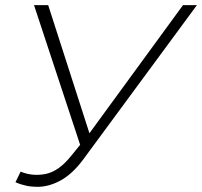

<svg xmlns="http://www.w3.org/2000/svg" viewBox="-20 -720 784 745"><path d="M60 -54Q106 -35 157 -45Q208 -55 256 -115L291 -158L112 -700H167L327 -203L690 -700H744L302 -100Q261 -45 215.5 -20Q170 5 125 5Q80 5 40 -13Z"/></svg>

Font: Montserrat Light
Style: Italic
Weight: 300
Italic angle: -11.3°
Designer: Julieta Ulanovsky
Foundry: Julieta Ulanovsky
Version: Version 9.000; ttfautohint (v1.8.4.7-5d5b)